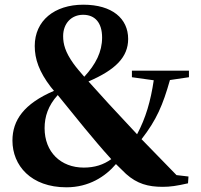

<svg xmlns="http://www.w3.org/2000/svg" viewBox="-20 -781 855 818"><path d="M673 15C705 15 733 11 781 0L783 -29L732 -35L583 -188C647 -270 674 -334 704 -440L785 -452V-480H542V-452L635 -439C622 -351 601 -278 564 -209L443 -339L357 -434C471 -483 526 -537 526 -615C526 -702 458 -761 335 -761C212 -761 128 -693 128 -585C128 -529 147 -475 196 -411L210 -394C82 -339 33 -269 33 -182C33 -76 112 17 263 17C359 17 429 -29 474 -82L517 -40C564 2 611 15 673 15ZM339 -454C320 -476 306 -492 293 -510C258 -559 249 -593 249 -627C249 -681 284 -718 334 -718C385 -718 415 -684 415 -621C415 -560 388 -507 339 -454ZM454 -103C421 -79 383 -67 337 -67C239 -67 170 -133 170 -235C170 -284 185 -331 226 -376L339 -237C374 -195 412 -149 454 -103Z"/></svg>

Font: Source Han Serif KR Heavy
Style: Regular
Weight: 900
Designer: Ryoko NISHIZUKA 西塚涼子 (kana & ideographs); Frank Grießhammer (Latin, Greek & Cyrillic); Wenlong ZHANG 张文龙 (bopomofo); San
Foundry: Adobe
Version: Version 2.001;hotconv 1.1.0;makeotfexe 2.6.0